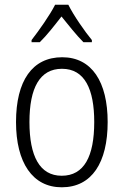

<svg xmlns="http://www.w3.org/2000/svg" viewBox="-20 -785 524 815"><path d="M270 -765H214C192 -721 145 -655 114 -615V-606H149C179 -635 213 -679 241 -715C271 -678 304 -636 334 -606H370V-615C341 -650 292 -720 270 -765ZM437 -267C437 -437 370 -542 244 -542C117 -542 48 -442 48 -267C48 -95 118 10 242 10C370 10 437 -95 437 -267ZM105 -267C105 -412 149 -493 243 -493C340 -493 380 -406 380 -267C380 -121 337 -39 242 -39C148 -39 105 -123 105 -267Z"/></svg>

Font: Noto Sans Display SemiCondensed Light
Style: Regular
Weight: 300
Width: 4
Designer: Monotype Design Team
Foundry: Monotype Imaging Inc.
Version: Version 1.900